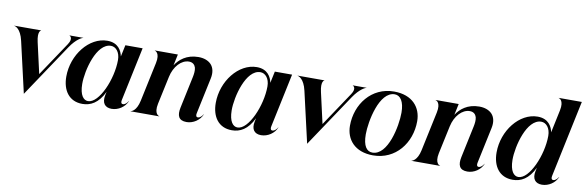

<svg xmlns="http://www.w3.org/2000/svg" viewBox="-54 -1271 5338 1754"><g transform="rotate(10 2615.0 -394.0)"><path d="M89 -460.5 197.5 12 525 -478C581 -561.5 633.5 -584.5 643 -584.5V-586H515.5V-585C516.5 -585 557 -567.5 515 -505L304.5 -190L240 -474.5C217.5 -573 251 -584.5 252.5 -584.5V-586H4.5V-584C11.5 -584 64 -571 89 -460.5Z M739 10C815 10 886 -26 939 -137L932 -104C917 -32 948 8 1010 8C1072 8 1132 -32 1155 -89H1153C1145 -75 1127 -52 1105 -52C1087 -52 1085 -70 1089 -88L1194 -586H1034L1011 -478C1001 -529 967 -598 866 -598C697 -598 552 -413 552 -211C552 -84 615 10 739 10ZM786 -24C744 -24 708 -66 707 -169C706 -294 772 -558 906 -558C951 -558 991 -515 991 -441C991 -262 888 -24 786 -24Z M1337.5 -474.5 1260.5 -111.5C1239.5 -13 1192 -1.5 1185.5 -1.5V0H1451.5V-1.5C1448 -1.5 1400 -13 1420.5 -111.5L1476 -371C1497 -469 1562 -540 1633 -540C1668 -540 1687 -521 1695 -495C1702 -468 1697 -435 1692 -410L1629 -112C1614 -39 1630 8 1705 8C1767 8 1827 -32 1850 -89H1848C1840 -75 1822 -52 1800 -52C1782 -52 1780 -70 1784 -88L1855 -423C1867 -480 1856 -523 1830 -552C1803 -581 1761 -596 1711 -596C1601 -596 1535 -538 1499 -482L1521 -586H1307V-584.5C1310 -584.5 1358.5 -573 1337.5 -474.5Z M2125.5 10C2201.5 10 2272.5 -26 2325.5 -137L2318.5 -104C2303.5 -32 2334.5 8 2396.5 8C2458.5 8 2518.5 -32 2541.5 -89H2539.5C2531.5 -75 2513.5 -52 2491.5 -52C2473.5 -52 2471.5 -70 2475.5 -88L2580.5 -586H2420.5L2397.5 -478C2387.5 -529 2353.5 -598 2252.5 -598C2083.5 -598 1938.5 -413 1938.5 -211C1938.5 -84 2001.5 10 2125.5 10ZM2172.5 -24C2130.5 -24 2094.5 -66 2093.5 -169C2092.5 -294 2158.5 -558 2292.5 -558C2337.5 -558 2377.5 -515 2377.5 -441C2377.5 -262 2274.5 -24 2172.5 -24Z M2717 -460.5 2825.5 12 3153 -478C3209 -561.5 3261.5 -584.5 3271 -584.5V-586H3143.5V-585C3144.5 -585 3185 -567.5 3143 -505L2932.5 -190L2868 -474.5C2845.5 -573 2879 -584.5 2880.5 -584.5V-586H2632.5V-584C2639.5 -584 2692 -571 2717 -460.5Z M3436 12C3645 12 3780 -163 3780 -365C3780 -492 3697 -596 3526 -596C3317 -596 3182 -419 3182 -219C3182 -93 3265 12 3436 12ZM3426 -12C3374 -12 3338 -57 3338 -167C3338 -284 3392 -572 3536 -572C3588 -572 3625 -520 3625 -417C3625 -292 3570 -12 3426 -12Z M3942.5 -474.5 3865.5 -111.5C3844.5 -13 3797 -1.5 3790.5 -1.5V0H4056.5V-1.5C4053 -1.5 4005 -13 4025.5 -111.5L4081 -371C4102 -469 4167 -540 4238 -540C4273 -540 4292 -521 4300 -495C4307 -468 4302 -435 4297 -410L4234 -112C4219 -39 4235 8 4310 8C4372 8 4432 -32 4455 -89H4453C4445 -75 4427 -52 4405 -52C4387 -52 4385 -70 4389 -88L4460 -423C4472 -480 4461 -523 4435 -552C4408 -581 4366 -596 4316 -596C4206 -596 4140 -538 4104 -482L4126 -586H3912V-584.5C3915 -584.5 3963.5 -573 3942.5 -474.5Z M4730.5 10C4806.5 10 4877.5 -26 4930.5 -137L4923.5 -104C4908.5 -32 4939.5 8 5001.5 8C5063.5 8 5123.5 -32 5146.5 -89H5144.5C5136.5 -75 5118.5 -52 5096.5 -52C5078.5 -52 5076.5 -70 5080.5 -88L5230.5 -800H5016.5V-798.5C5019.5 -798.5 5068 -787 5047 -688.5L5002.5 -478C4992.5 -529 4958.5 -598 4857.5 -598C4688.5 -598 4543.5 -413 4543.5 -211C4543.5 -84 4606.5 10 4730.5 10ZM4777.5 -24C4735.5 -24 4699.5 -66 4698.5 -169C4697.5 -294 4763.5 -558 4897.5 -558C4942.5 -558 4982.5 -515 4982.5 -441C4982.5 -262 4879.5 -24 4777.5 -24Z"/></g></svg>

Font: Beautique Display Medium
Style: Bold
Weight: 900
Italic angle: -12°
Designer: Nhat-Quang Ngo
Version: Version 1.100;Glyphs 3.2.3 (3260)